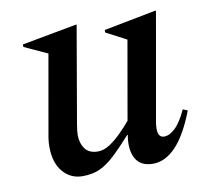

<svg xmlns="http://www.w3.org/2000/svg" viewBox="-60 -528 651 603"><g transform="rotate(-10 265.5 -226.0)"><path d="M157 10Q119 10 94.5 -19Q70 -48 70 -99Q70 -108 71 -118Q72 -128 74 -138L118 -388L44 -422V-430L217 -462H221L168 -155Q164 -131 164 -120Q164 -94 177 -76Q190 -58 218 -58Q237 -58 256 -70.5Q275 -83 293.5 -101.5Q312 -120 326 -137L370 -388L305 -422V-430L470 -462H474L414 -121Q404 -68 431 -68Q448 -68 466.5 -85.5Q485 -103 503 -142L518 -136Q489 -61 455 -25.5Q421 10 382 10Q342 10 326.5 -18.5Q311 -47 319 -93H317Q284 -56 259 -33Q234 -10 211 0Q188 10 157 10Z"/></g></svg>

Font: Spectral Medium
Style: Italic
Weight: 500
Italic angle: -10°
Designer: Jean-Baptiste Levee
Foundry: Production Type
Version: Version 2.001